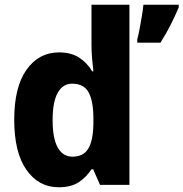

<svg xmlns="http://www.w3.org/2000/svg" viewBox="-20 -780 774 810"><path d="M228 10Q143 10 91.5 -63.5Q40 -137 40 -275Q40 -413 92 -486Q144 -559 229 -559Q279 -559 313 -537.5Q347 -516 369 -479H374Q371 -503 368.5 -533Q366 -563 366 -590V-760H526V0H402L373 -66H366Q343 -31 311 -10.5Q279 10 228 10ZM285 -119Q332 -119 352.5 -153Q373 -187 374 -258V-280Q374 -353 354 -390Q334 -427 284 -427Q245 -427 223.5 -388.5Q202 -350 202 -274Q202 -195 224 -157Q246 -119 285 -119ZM734 -749Q719 -713 700 -675.5Q681 -638 657 -600H559V-613Q564 -632 569 -658.5Q574 -685 578.5 -712Q583 -739 585 -760H734Z"/></svg>

Font: Noto Sans Devanagari SemiCondensed ExtraBold
Style: Regular
Weight: 800
Width: 4
Designer: Jelle Bosma - Monotype Design Team
Foundry: Monotype Imaging Inc.
Version: Version 2.004; ttfautohint (v1.8.4.7-5d5b)